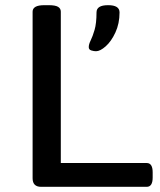

<svg xmlns="http://www.w3.org/2000/svg" viewBox="-20 -722 620 742"><path d="M139 0Q106 0 106 -33V-677Q106 -689 117 -695.5Q128 -702 152 -702H168Q194 -702 204.5 -695.5Q215 -689 215 -677V-92H547Q570 -92 570 -56V-36Q570 0 547 0ZM351 -524Q343 -524 333 -527Q323 -530 323 -540Q323 -551 330.5 -566Q338 -581 345.5 -606.5Q353 -632 353 -674Q353 -688 364 -695Q375 -702 398 -702Q442 -702 442 -674Q442 -631 426 -596.5Q410 -562 388.5 -543Q367 -524 351 -524Z"/></svg>

Font: Asap Expanded Medium
Style: Regular
Weight: 500
Width: 7
Designer: Pablo Cosgaya
Foundry: Omnibus-Type
Version: Version 3.001